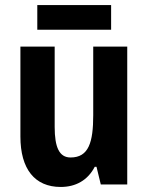

<svg xmlns="http://www.w3.org/2000/svg" viewBox="-20 -732 588 762"><path d="M421 -712H128V-614H421ZM485 -547H350V-275C350 -167 332 -107 260 -107C215 -107 197 -148 197 -228V-547H61V-190C61 -61 118 10 221 10C280 10 328 -16 356 -70H363L380 0H485Z"/></svg>

Font: Noto Sans Devanagari UI Condensed
Style: Bold
Weight: 700
Width: 3
Designer: Jelle Bosma - Monotype Design Team
Foundry: Monotype Imaging Inc.
Version: Version 2.004